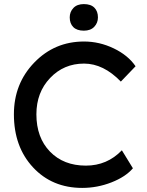

<svg xmlns="http://www.w3.org/2000/svg" viewBox="-20 -909 719 939"><path d="M382 10Q235 10 141.5 -90.5Q48 -191 48 -350Q48 -500 147.5 -603Q247 -706 391 -706Q466 -706 536 -672.5Q606 -639 643 -585L571 -510Q486 -598 391 -598Q292 -598 225 -527.5Q158 -457 158 -350Q158 -236 224.5 -167.5Q291 -99 400 -99Q504 -99 576 -174L630 -86Q594 -44 525 -17Q456 10 382 10ZM321 -824Q321 -851 339 -870Q357 -889 390 -889Q424 -889 441.5 -871.5Q459 -854 459 -824Q459 -797 441 -778Q423 -759 390 -759Q356 -759 338.5 -776.5Q321 -794 321 -824Z"/></svg>

Font: Easer Grotesk
Style: Regular
Weight: 400
Designer: Boardeaser, Bonnie Shaver-Troup, Thomas Jockin
Foundry: Lexend
Version: Version 1.008;Glyphs 3.1.2 (3151)